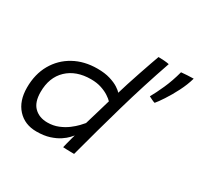

<svg xmlns="http://www.w3.org/2000/svg" viewBox="-150 -891 1117 1077"><g transform="rotate(30 409.0 -353.0)"><path d="M375.5 -1.5Q377.5 -10.5 382.2 -29Q387 -47.5 391.8 -65.5Q396.5 -83.5 399 -91Q395 -86 381.8 -71.8Q368.5 -57.5 344.5 -41.5Q320.5 -25.5 285 -14Q249.5 -2.5 201 -2.5Q125 -2.5 78.8 -53Q32.5 -103.5 32.5 -190.5Q32.5 -277 69.5 -342Q106.5 -407 172 -443.2Q237.5 -479.5 323 -479.5Q370.5 -479.5 405 -469Q439.5 -458.5 461 -444.5Q482.5 -430.5 490.5 -420.5Q497.5 -445.5 510.8 -486.8Q524 -528 539.2 -572.8Q554.5 -617.5 567.2 -654.2Q580 -691 586 -707Q603 -707 622.8 -705.5Q642.5 -704 655.5 -701Q594.5 -525 544.5 -350.8Q494.5 -176.5 447.5 0.5Q439 0.5 424.2 0.2Q409.5 0 395.5 -0.5Q381.5 -1 375.5 -1.5ZM229 -77Q266.5 -77 298.5 -90Q330.5 -103 355 -121.5Q379.5 -140 395.8 -157.2Q412 -174.5 419 -183Q422.5 -195 429.5 -218.5Q436.5 -242 444.5 -268.8Q452.5 -295.5 459 -318.5Q465.5 -341.5 469 -352.5Q459.5 -363 439.2 -376.5Q419 -390 389.2 -400Q359.5 -410 321 -410Q225.5 -410 168.2 -355.8Q111 -301.5 111 -206.5Q111 -140.5 143.5 -108.8Q176 -77 229 -77ZM817.5 -700.5Q805 -655.5 781.2 -609Q757.5 -562.5 733.2 -525.8Q709 -489 695.5 -473.5Q688 -475 673.8 -482Q659.5 -489 654 -492Q674 -527 697.5 -579.5Q721 -632 738 -696Q750 -697.5 776.2 -699Q802.5 -700.5 817.5 -700.5Z"/></g></svg>

Font: Grandstander Light
Style: Italic
Weight: 300
Italic angle: -15°
Designer: Tyler Finck
Foundry: Etcetera Type Co
Version: Version 1.200; ttfautohint (v1.8.3)